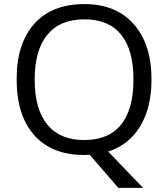

<svg xmlns="http://www.w3.org/2000/svg" viewBox="-20 -745 819 935"><path d="M717.8 -357.9Q717.8 -220.7 662.6 -129.9Q607.4 -39.1 506.8 -6.8L676.8 169.9H556.2L417 8.8L390.1 9.8Q232.4 9.8 146.7 -86.7Q61 -183.1 61 -358.9Q61 -533.2 147 -629.2Q232.9 -725.1 391.1 -725.1Q544.9 -725.1 631.3 -627.4Q717.8 -529.8 717.8 -357.9ZM148.9 -357.9Q148.9 -212.9 210.7 -137.9Q272.5 -63 390.1 -63Q508.8 -63 569.3 -137.7Q629.9 -212.4 629.9 -357.9Q629.9 -502 569.6 -576.4Q509.3 -650.9 391.1 -650.9Q272.5 -650.9 210.7 -575.9Q148.9 -501 148.9 -357.9Z"/></svg>

Font: f02265186
Style: Regular
Weight: 400
Foundry: Ascender Corporation
Version: Version 1.10